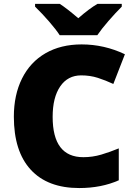

<svg xmlns="http://www.w3.org/2000/svg" viewBox="-20 -951 689 981"><path d="M395 -565.9Q326.2 -565.9 287.6 -509.5Q249 -453.1 249 -354Q249 -147.9 405.8 -147.9Q453.1 -147.9 497.6 -161.1Q542 -174.3 586.9 -192.9V-29.8Q497.6 9.8 384.8 9.8Q223.1 9.8 137 -84Q50.8 -177.7 50.8 -355Q50.8 -465.8 92.5 -549.8Q134.3 -633.8 212.6 -679Q291 -724.1 397 -724.1Q512.7 -724.1 618.2 -673.8L559.1 -522Q519.5 -540.5 480 -553.2Q440.4 -565.9 395 -565.9ZM602.1 -931.2V-917Q569.8 -884.8 534.2 -843.8Q498.5 -802.7 477.1 -771H285.2Q266.1 -800.3 231.2 -840.6Q196.3 -880.9 159.2 -917V-931.2H285.2Q318.8 -910.2 379.9 -857.9Q437 -907.7 478 -931.2Z"/></svg>

Font: OpenSansExtrabold
Style: Regular
Weight: 800
Foundry: Ascender Corporation
Version: Version 1.10